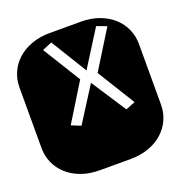

<svg xmlns="http://www.w3.org/2000/svg" viewBox="-124 -774 827 879"><g transform="rotate(-20 289.0 -334.5)"><path d="M364.3 -668.9Q413.6 -668.9 453.6 -654.3Q493.7 -639.6 521.7 -614.3Q549.8 -588.9 564.9 -554.9Q580.1 -521 580.1 -482.9V-186Q580.1 -147.9 564.9 -114Q549.8 -80.1 521.7 -54.7Q493.7 -29.3 453.6 -14.6Q413.6 0 364.3 0H213.9Q164.6 0 124.5 -14.6Q84.5 -29.3 56.4 -54.7Q28.3 -80.1 13.2 -114Q-2 -147.9 -2 -186V-482.9Q-2 -521 13.2 -554.9Q28.3 -588.9 56.4 -614.3Q84.5 -639.6 124.5 -654.3Q164.6 -668.9 213.9 -668.9ZM423.8 -626 313 -450.2 205.1 -626 158.2 -606 272 -421.9 159.2 -238.8 205.1 -220.2 313 -390.1 423.8 -220.2 470.2 -238.8 356.9 -421.9 472.2 -607.9Z"/></g></svg>

Font: Monofett
Style: Regular
Weight: 400
Designer: vernon adams
Foundry: vernon adams
Version: Version 1.000